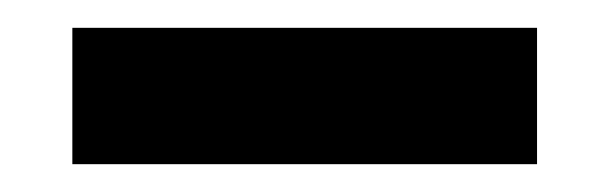

<svg xmlns="http://www.w3.org/2000/svg" viewBox="-20 -702 439 138"><path d="M32 -682H366V-584H32Z"/></svg>

Font: Prompt SemiBold
Style: Regular
Weight: 600
Designer: Katatrad Team
Foundry: CadsonDemak
Version: Version 1.001